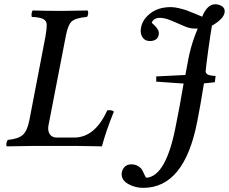

<svg xmlns="http://www.w3.org/2000/svg" viewBox="-20 -697 1093 917"><path d="M259.8 -645H280.8Q294.4 -645 397.9 -647Q402.3 -641.1 400.9 -630.6Q399.4 -620.1 395 -616.2Q341.3 -611.3 323 -595Q304.7 -578.6 294.9 -527.8L211.9 -100.1Q206.5 -73.7 217.3 -56.9Q228 -40 251 -40H334Q433.6 -40 492.2 -169.9Q512.7 -173.3 523.9 -164.1Q486.8 -73.2 466.8 2Q457.5 2 410.6 1Q363.8 0 346.2 0H138.2Q96.2 0 12.2 2Q8.8 -3.9 10.5 -12.7Q12.2 -21.5 17.1 -28.8Q67.9 -33.7 89.1 -53Q110.4 -72.3 120.1 -122.1L196.8 -521Q203.1 -554.7 203.1 -579.1Q203.1 -597.2 186.8 -606Q170.4 -614.7 131.8 -616.2Q129.4 -625.5 131.3 -634.8Q133.3 -644 136.2 -647Q204.6 -645 259.8 -645ZM726.1 -332 865.2 -338.9 868.2 -354Q879.9 -423.3 891.8 -467.5Q903.8 -511.7 923.8 -559.1L922.9 -561Q915.5 -559.6 904.8 -561Q887.2 -561 862.8 -570.8Q849.1 -576.2 822.8 -588.1Q796.4 -600.1 778.1 -606Q759.8 -611.8 741.2 -611.8Q727.5 -611.8 717 -604.5Q706.5 -597.2 705.1 -587.9Q706.1 -586.4 716.1 -577.4Q726.1 -568.4 732.4 -558.3Q738.8 -548.3 738.8 -537.1Q738.8 -532.7 737.8 -530.8Q735.8 -516.1 724.4 -508.5Q712.9 -501 695.8 -501Q675.3 -501 663.6 -514.9Q651.9 -528.8 651.9 -550.8Q651.9 -552.2 652.3 -554.7Q652.8 -557.1 652.8 -558.1Q656.2 -599.1 695.3 -631.1Q734.4 -663.1 796.9 -663.1Q813.5 -663.1 836.2 -657.5Q858.9 -651.9 870.1 -647.9Q881.3 -644 912.6 -631.1Q943.8 -618.2 945.8 -617.2Q954.6 -641.6 970.7 -659.2Q986.8 -676.8 1009.8 -676.8Q1015.1 -676.8 1017.1 -675.8Q1033.2 -673.3 1043.2 -665Q1053.2 -656.7 1053.2 -643.1Q1053.2 -609.4 992.2 -574.2Q985.8 -538.6 975.3 -462.9Q964.8 -387.2 961.9 -354Q965.8 -342.8 976.3 -339.1Q986.8 -335.4 1009.8 -334L1005.9 -304.2L954.1 -298.8Q936 -185.5 921.9 -116.2Q860.8 200.2 664.1 200.2Q626 200.2 593.5 182.4Q561 164.6 561 134.8Q561 117.2 573 102.5Q585 87.9 606.9 87.9Q636.7 87.9 655.8 109.9Q661.6 117.7 668 133.5Q674.3 149.4 680.2 151.9Q774.9 143.6 820.8 -102.1Q836.9 -179.7 856.9 -297.9L726.1 -307.1Z"/></svg>

Font: Common Serif Medium
Style: Italic
Weight: 500
Italic angle: -12°
Designer: Philipp H. Poll, Khaled Hosny
Foundry: Stefan Peev, Context Ltd.
Version: Version 1.026